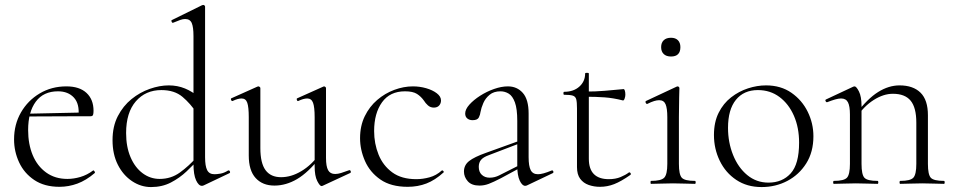

<svg xmlns="http://www.w3.org/2000/svg" viewBox="-20 -745 3868 778"><path d="M221 12Q160 12 119 -15.5Q78 -43 57.5 -87Q37 -131 37 -180Q37 -241 65 -289.5Q93 -338 141 -366.5Q189 -395 249 -395Q302 -395 330.5 -368.5Q359 -342 359 -296Q359 -285 357 -279.5Q355 -274 347 -274H298Q303 -324 279.5 -349.5Q256 -375 215 -375Q156 -375 125 -333Q94 -291 94 -218Q94 -161 112.5 -116.5Q131 -72 167 -46Q203 -20 253 -20Q279 -20 306 -28Q333 -36 357 -54Q359 -56 362.5 -51.5Q366 -47 364 -44Q329 -14 293.5 -1Q258 12 221 12ZM81 -273 80 -284 310 -289V-274Z M592 13Q551 13 515 -11Q479 -35 457.5 -77.5Q436 -120 436 -177Q436 -233 457.5 -274.5Q479 -316 513 -343.5Q547 -371 587 -385Q627 -399 664 -399Q699 -399 729.5 -386.5Q760 -374 786 -351L777 -287Q752 -325 719.5 -352.5Q687 -380 634 -380Q570 -380 530.5 -334.5Q491 -289 491 -206Q491 -150 509 -108Q527 -66 558 -43Q589 -20 627 -20Q673 -20 709 -46Q745 -72 777 -108L785 -101Q764 -77 736 -50.5Q708 -24 672.5 -5.5Q637 13 592 13ZM811 -718V-108Q811 -72 819.5 -55.5Q828 -39 849 -39Q859 -39 873.5 -41.5Q888 -44 904 -54Q909 -56 911.5 -50.5Q914 -45 909 -43L806 6Q802 8 798 8Q785 8 774.5 -14.5Q764 -37 764 -81V-599Q764 -635 757 -651.5Q750 -668 730 -668Q721 -668 710 -664Q699 -660 682 -653Q678 -651 675.5 -657Q673 -663 677 -664L799 -724Q801 -725 804 -725Q806 -725 808.5 -723Q811 -721 811 -718Z M1092 7Q1044 7 1016 -23.5Q988 -54 988 -115V-270Q988 -311 982 -328.5Q976 -346 959 -346Q944 -346 923 -336Q919 -334 916.5 -340Q914 -346 918 -347L1023 -394Q1025 -395 1027 -395Q1029 -395 1032 -393Q1035 -391 1035 -388V-145Q1035 -84 1056 -55.5Q1077 -27 1119 -27Q1160 -27 1201 -51.5Q1242 -76 1273 -119L1278 -108Q1229 -46 1184 -19.5Q1139 7 1092 7ZM1301 -388V-105Q1301 -71 1309.5 -55.5Q1318 -40 1338 -40Q1349 -40 1362 -44Q1375 -48 1394 -55Q1399 -57 1401 -51.5Q1403 -46 1399 -44L1287 8Q1285 9 1283 9Q1276 9 1265.5 -11.5Q1255 -32 1255 -71V-270Q1255 -311 1248.5 -328.5Q1242 -346 1225 -346Q1210 -346 1189 -336Q1185 -334 1183 -340Q1181 -346 1185 -347L1290 -394Q1292 -395 1293 -395Q1295 -395 1298 -393Q1301 -391 1301 -388Z M1632 12Q1564 12 1521.5 -17.5Q1479 -47 1459 -92.5Q1439 -138 1439 -185Q1439 -235 1458 -274Q1477 -313 1508.5 -340Q1540 -367 1578 -381Q1616 -395 1653 -395Q1681 -395 1707 -387.5Q1733 -380 1750 -367Q1767 -354 1767 -338Q1767 -326 1759.5 -317.5Q1752 -309 1738 -309Q1724 -309 1714 -318Q1704 -327 1698 -337Q1686 -354 1669.5 -364.5Q1653 -375 1621 -375Q1560 -375 1528 -330.5Q1496 -286 1496 -214Q1496 -163 1514 -118.5Q1532 -74 1569.5 -46.5Q1607 -19 1667 -19Q1693 -19 1720.5 -26.5Q1748 -34 1770 -54Q1773 -56 1776.5 -52Q1780 -48 1777 -46Q1743 -15 1708 -1.5Q1673 12 1632 12Z M2116 6Q2112 8 2108 8Q2096 8 2086 -13Q2076 -34 2076 -74V-255Q2076 -304 2066.5 -330Q2057 -356 2041.5 -365.5Q2026 -375 2008 -375Q1981 -375 1964 -361Q1947 -347 1938.5 -327.5Q1930 -308 1927 -291Q1926 -281 1920.5 -269.5Q1915 -258 1895 -258Q1882 -258 1873.5 -265Q1865 -272 1865 -285Q1865 -302 1882 -321Q1899 -340 1925.5 -357Q1952 -374 1982 -384.5Q2012 -395 2038 -395Q2075 -395 2098.5 -368.5Q2122 -342 2122 -285V-108Q2122 -72 2130.5 -55.5Q2139 -39 2160 -39Q2179 -39 2215 -54Q2220 -56 2222 -50.5Q2224 -45 2219 -43ZM1923 7Q1891 7 1875.5 -10.5Q1860 -28 1860 -50Q1860 -76 1881 -92.5Q1902 -109 1950 -126L2086 -175L2088 -165L1960 -116Q1938 -108 1929 -97Q1920 -86 1920 -69Q1920 -48 1932.5 -36.5Q1945 -25 1964 -25Q1975 -25 1984.5 -27.5Q1994 -30 2002 -34L2095 -81L2097 -70L2010 -23Q1979 -7 1960.5 0Q1942 7 1923 7Z M2411 12Q2387 12 2365.5 4.5Q2344 -3 2331 -20.5Q2318 -38 2318 -68V-306Q2318 -331 2315 -342.5Q2312 -354 2301 -357.5Q2290 -361 2266 -361Q2263 -361 2263 -367Q2263 -373 2266 -373Q2304 -373 2327.5 -394Q2351 -415 2351 -447Q2351 -450 2358.5 -450Q2366 -450 2366 -447V-102Q2366 -60 2386.5 -39.5Q2407 -19 2447 -19Q2474 -19 2494.5 -27.5Q2515 -36 2528 -46Q2532 -48 2535 -43.5Q2538 -39 2534 -36Q2497 -10 2469 1Q2441 12 2411 12ZM2504 -338Q2465 -348 2429.5 -350.5Q2394 -353 2354 -353V-374Q2393 -374 2429.5 -377Q2466 -380 2507 -384Q2510 -384 2512 -377.5Q2514 -371 2514 -361Q2514 -354 2511 -345.5Q2508 -337 2504 -338Z M2618 0Q2616 0 2616 -6Q2616 -12 2618 -12Q2659 -12 2671.5 -25Q2684 -38 2684 -81V-270Q2684 -306 2677 -322.5Q2670 -339 2651 -339Q2642 -339 2630.5 -335.5Q2619 -332 2603 -324Q2599 -323 2596.5 -328.5Q2594 -334 2598 -336L2722 -394Q2725 -395 2726 -395Q2728 -395 2730.5 -393Q2733 -391 2733 -388Q2733 -381 2732 -349.5Q2731 -318 2731 -271V-81Q2731 -38 2742.5 -25Q2754 -12 2796 -12Q2799 -12 2799 -6Q2799 0 2796 0Q2779 0 2756 -1Q2733 -2 2707 -2Q2682 -2 2659 -1Q2636 0 2618 0ZM2699 -516Q2680 -516 2669.5 -526Q2659 -536 2659 -554Q2659 -572 2669.5 -582Q2680 -592 2699 -592Q2717 -592 2727 -582Q2737 -572 2737 -554Q2737 -516 2699 -516Z M3066 13Q3007 13 2963.5 -16Q2920 -45 2896.5 -93.5Q2873 -142 2873 -198Q2873 -250 2892 -288Q2911 -326 2942.5 -350.5Q2974 -375 3011 -387Q3048 -399 3084 -399Q3144 -399 3187 -369Q3230 -339 3253 -292Q3276 -245 3276 -193Q3276 -129 3247 -83Q3218 -37 3170.5 -12Q3123 13 3066 13ZM3094 -5Q3150 -5 3184 -42.5Q3218 -80 3218 -167Q3218 -228 3197 -276Q3176 -324 3138.5 -352Q3101 -380 3051 -380Q2994 -380 2962 -340.5Q2930 -301 2930 -227Q2930 -168 2950.5 -117Q2971 -66 3008 -35.5Q3045 -5 3094 -5Z M3628 0Q3625 0 3625 -6Q3625 -12 3628 -12Q3669 -12 3681 -25Q3693 -38 3693 -81V-248Q3693 -309 3670 -337Q3647 -365 3598 -365Q3560 -365 3520.5 -340Q3481 -315 3452 -271L3448 -283Q3495 -345 3538 -372Q3581 -399 3625 -399Q3680 -399 3710 -369.5Q3740 -340 3740 -278V-81Q3740 -38 3751.5 -25Q3763 -12 3805 -12Q3808 -12 3808 -6Q3808 0 3805 0Q3788 0 3765 -1Q3742 -2 3717 -2Q3692 -2 3668.5 -1Q3645 0 3628 0ZM3359 0Q3356 0 3356 -6Q3356 -12 3359 -12Q3400 -12 3412 -25Q3424 -38 3424 -81V-281Q3424 -315 3416 -330.5Q3408 -346 3388 -346Q3378 -346 3364 -342Q3350 -338 3332 -331Q3328 -330 3325.5 -335Q3323 -340 3327 -342L3438 -394Q3440 -395 3443 -395Q3450 -395 3460.5 -374.5Q3471 -354 3471 -315V-81Q3471 -38 3482.5 -25Q3494 -12 3536 -12Q3539 -12 3539 -6Q3539 0 3536 0Q3519 0 3496 -1Q3473 -2 3448 -2Q3423 -2 3399.5 -1Q3376 0 3359 0Z"/></svg>

Font: Cormorant Light Light
Style: Regular
Weight: 300
Version: Version 4.000